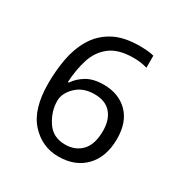

<svg xmlns="http://www.w3.org/2000/svg" viewBox="-98 -427 475 504"><g transform="rotate(30 139.5 -175.0)"><path d="M26.9 -148.9Q26.9 -186.5 33.4 -222.9Q40 -259.3 57.4 -288.8Q74.7 -318.4 106 -335.9Q137.2 -353.5 186.5 -353.5Q196.8 -353.5 209.2 -352.5Q221.7 -351.6 229.5 -349.1V-312.5Q211.9 -318.4 187.5 -318.4Q142.6 -318.4 117.4 -299.1Q92.3 -279.8 82 -247.6Q71.8 -215.3 69.8 -177.2H72.8Q84 -194.3 104 -206.3Q124 -218.3 155.3 -218.3Q200.7 -218.3 228.5 -190.7Q256.3 -163.1 256.3 -112.3Q256.3 -57.6 226.3 -26.4Q196.3 4.9 145.5 4.9Q95.7 4.9 61.3 -33Q26.9 -70.8 26.9 -148.9ZM145 -31.2Q175.8 -31.2 194.8 -51Q213.9 -70.8 213.9 -112.3Q213.9 -145.5 197 -165Q180.2 -184.6 146.5 -184.6Q112.3 -184.6 91.3 -164.1Q70.3 -143.6 70.3 -120.6Q70.3 -88.9 89.1 -60.1Q107.9 -31.2 145 -31.2Z"/></g></svg>

Font: NotoSansOldHungarianUI
Style: Regular
Weight: 400
Designer: Monotype Design Team
Foundry: Monotype Imaging Inc.
Version: Version 1001.000; ttfautohint (v1.8.4.7-5d5b)